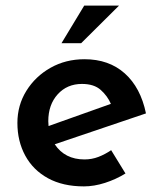

<svg xmlns="http://www.w3.org/2000/svg" viewBox="-20 -653 573 684"><path d="M279 11Q204 11 151 -18Q98 -47 70 -98.5Q42 -150 42 -215Q42 -278 74 -329.5Q106 -381 160 -411.5Q214 -442 281 -442Q368 -442 424.5 -391.5Q481 -341 500 -249L175 -139Q211 -85 281 -85Q307 -85 330.5 -94Q354 -103 376 -118L427 -35Q393 -14 354 -1.5Q315 11 279 11ZM152 -221Q152 -213 153 -204L375 -283Q363 -311 339 -332.5Q315 -354 272 -354Q219 -354 185.5 -317Q152 -280 152 -221ZM404 -633 269 -499H199L280 -633Z"/></svg>

Font: Synthetic SemiBold
Style: Regular
Weight: 600
Designer: Santiago Orozco
Foundry: Typemade
Version: Version 2.000; ttfautohint (v1.8.4.7-5d5b)